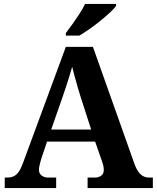

<svg xmlns="http://www.w3.org/2000/svg" viewBox="-20 -951 793 971"><path d="M4 0V-53H16Q34 -53 48 -59Q62 -65 73.5 -80.5Q85 -96 96 -126L313 -714H450L659 -125Q669 -97 680.5 -81.5Q692 -66 705.5 -59.5Q719 -53 735 -53H753V0H423V-53H462Q477 -53 491 -62Q505 -71 505 -92Q505 -100 503.5 -108Q502 -116 500 -123Q498 -130 496 -135L461 -235H218L189 -149Q187 -141 184 -131Q181 -121 179 -110.5Q177 -100 177 -92Q177 -73 191 -63Q205 -53 222 -53H264V0ZM239 -296H441L388 -460Q381 -483 373 -509.5Q365 -536 358 -563Q351 -590 345 -613Q339 -592 331 -566Q323 -540 314.5 -514Q306 -488 298 -465ZM313 -784Q328 -803 346.5 -829Q365 -855 382.5 -882Q400 -909 410 -931H567V-921Q558 -908 536.5 -888Q515 -868 488 -846Q461 -824 433 -804.5Q405 -785 381 -771H313Z"/></svg>

Font: Noto Serif Thai
Style: Regular
Weight: 400
Designer: Monotype Design Team
Foundry: Monotype Imaging Inc.
Version: Version 2.001